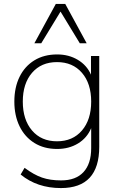

<svg xmlns="http://www.w3.org/2000/svg" viewBox="-20 -769 610 977"><path d="M290 188Q169 188 85 119L105 85Q152 120 193.5 134.5Q235 149 291 149Q366 149 405 106.5Q444 64 444 -15V-117Q423 -67 377 -39Q331 -11 271 -11Q204 -11 155 -41.5Q106 -72 79.5 -126.5Q53 -181 53 -252Q53 -324 79.5 -378Q106 -432 155 -462Q204 -492 271 -492Q330 -492 376 -464.5Q422 -437 443 -389V-484H485V-22Q485 188 290 188ZM270 -50Q350 -50 397 -105Q444 -160 444 -252Q444 -344 397 -398.5Q350 -453 270 -453Q190 -453 143 -398.5Q96 -344 96 -252Q96 -160 143 -105Q190 -50 270 -50ZM155 -549 264 -749H312L421 -549H386L288 -710L190 -549Z"/></svg>

Font: Nunito Sans ExtraLight
Style: Regular
Weight: 200
Designer: Vernon Adams
Foundry: Vernon Adams
Version: Version 3.006; ttfautohint (v1.8.3)